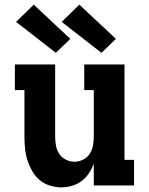

<svg xmlns="http://www.w3.org/2000/svg" viewBox="-20 -797 640 825"><path d="M243 8Q218 8 193 0Q168 -8 149 -24.5Q130 -41 117.5 -63.5Q105 -86 97.5 -110Q90 -134 87.5 -159.5Q85 -185 85 -210V-410H44V-520H217V-210Q217 -191 220.5 -171.5Q224 -152 234.5 -136Q245 -120 263 -111Q281 -102 300 -102Q319 -102 337 -111Q355 -120 365.5 -136Q376 -152 379.5 -171.5Q383 -191 383 -210V-410H342V-520H515V-110H556V0H383V-94Q375 -72 362 -52.5Q349 -33 330.5 -19Q312 -5 289 1.5Q266 8 243 8ZM416 -570 245 -703 321 -777 478 -630ZM220 -570 49 -703 125 -777 282 -630Z"/></svg>

Font: Iosevka HT Extrabold Extended
Style: Regular
Weight: 800
Width: 7
Monospace: yes
Designer: Belleve Invis
Foundry: Belleve Invis
Version: Version 32.3.0; ttfautohint (v1.8.4)